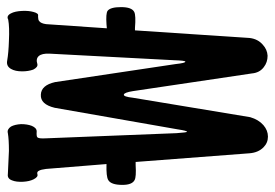

<svg xmlns="http://www.w3.org/2000/svg" viewBox="-137 -619 774 540"><g transform="rotate(-90 250.0 -349.0)"><path d="M440.4 -435.5 452.1 -606.4Q454.1 -621.1 460.9 -626Q464.8 -628.9 472.7 -628.9H475.6Q482.4 -627 486.3 -641.6Q490.2 -655.3 489.3 -673.8Q488.3 -694.3 482.4 -705.1Q475.6 -718.8 464.8 -712.9Q443.4 -709 405.3 -710.9Q372.1 -711.9 349.6 -715.8Q334 -718.8 326.2 -705.1Q319.3 -693.4 319.3 -673.8Q319.3 -656.2 324.2 -642.6Q331.1 -628.9 339.8 -630.9Q354.5 -635.7 362.3 -627Q370.1 -618.2 369.1 -596.7L350.6 -246.1Q349.6 -214.8 346.7 -214.8Q342.8 -213.9 339.8 -242.2L289.1 -581.1Q280.3 -620.1 253.9 -621.1Q226.6 -623 216.8 -582L156.2 -236.3Q152.3 -210 149.4 -210Q147.5 -210 145.5 -239.3L130.9 -608.4Q129.9 -627 133.8 -630.9Q136.7 -633.8 150.4 -632.8Q160.2 -632.8 166 -646.5Q170.9 -659.2 170.9 -676.8Q169.9 -694.3 164.1 -705.1Q156.2 -716.8 145.5 -713.9Q127.9 -710.9 95.7 -710.9Q72.3 -711.9 30.3 -713.9Q17.6 -715.8 12.7 -702.1Q7.8 -690.4 8.8 -670.9Q9.8 -653.3 15.6 -641.6Q22.5 -627.9 30.3 -630.9Q37.1 -632.8 40 -626Q43 -621.1 44.9 -606.4L58.6 -436.5Q23.4 -437.5 13.7 -431.6Q0 -423.8 0 -391.6Q0 -364.3 13.7 -357.4Q22.5 -352.5 55.7 -354.5H64.5L88.9 -34.2Q90.8 -9.8 105.5 4.9Q118.2 17.6 135.7 17.6Q153.3 17.6 168 4.9Q183.6 -8.8 190.4 -32.2L245.1 -362.3Q248 -388.7 253.9 -387.7Q259.8 -386.7 263.7 -362.3L313.5 -27.3Q315.4 -5.9 331.1 5.9Q344.7 16.6 363.3 16.6Q380.9 15.6 394.5 2.9Q410.2 -10.7 413.1 -33.2L434.6 -356.4H441.4Q476.6 -353.5 486.3 -358.4Q500 -365.2 500 -395.5Q500 -425.8 489.3 -433.6Q481.4 -438.5 452.1 -436.5Z"/></g></svg>

Font: GungsuhChe
Style: Regular
Weight: 400
Monospace: yes
Version: Version 2.21